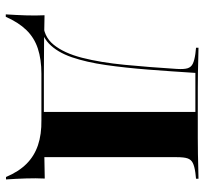

<svg xmlns="http://www.w3.org/2000/svg" viewBox="-42 -570 738 695"><g transform="rotate(90 327.5 -222.0)"><path d="M246.8 -2.4Q194.4 -2.4 155.2 10.5Q116.1 23.4 88.3 52Q60.5 80.6 40.3 126.6H31.5Q33.9 90.3 35.1 54.4Q36.3 18.5 34.7 -13.7Q72.6 -12.9 123 -12.1Q173.4 -11.3 250 -11.3H546.8V-2.4ZM58.9 0V-8.9Q110.5 -8.9 141.1 -46.4Q171.8 -83.9 188.7 -150Q205.6 -216.1 214.1 -303.6Q222.6 -391.1 229 -492.7Q230.6 -518.5 226.6 -531.5Q222.6 -544.4 210.1 -550.4Q197.6 -556.5 174.2 -559.7L152.4 -562.1V-571Q167.7 -571 190.7 -570.2Q213.7 -569.4 241.9 -569Q270.2 -568.5 300 -568.5H312.1H466.9H478.2Q509.7 -568.5 537.5 -569Q565.3 -569.4 588.3 -570.2Q611.3 -571 626.6 -571V-562.1L604.8 -559.7Q581.5 -556.5 569.4 -550.4Q557.3 -544.4 552.8 -531.5Q548.4 -518.5 548.4 -492.7V-0.8L384.7 -7.3V-562.1L387.9 -559.7H241.1L243.5 -561.3Q237.9 -472.6 231.5 -389.5Q225 -306.5 214.9 -235.9Q204.8 -165.3 186.7 -112.5Q168.5 -59.7 137.5 -29.8Q106.5 0 58.9 0ZM371 -2.4 380.6 -11.3H410.5Q487.1 -12.1 537.9 -12.9Q588.7 -13.7 625.8 -14.5Q624.2 18.5 625.4 54Q626.6 89.5 629 125.8H620.2Q600.8 79.8 572.6 51.6Q544.4 23.4 505.2 10.1Q466.1 -3.2 413.7 -2.4Z"/></g></svg>

Font: Playfair 144pt SemiExpanded Black
Style: Regular
Weight: 900
Width: 6
Designer: Claus Eggers Sørensen
Foundry: Claus Eggers Sørensen
Version: Version 2.203